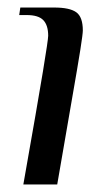

<svg xmlns="http://www.w3.org/2000/svg" viewBox="-20 -490 291 510"><path d="M108 -395Q108 -423 95 -436.5Q82 -450 51 -450H31L34 -470H124Q165 -470 182.5 -457.5Q200 -445 200 -409Q200 -400 193.5 -358.5Q187 -317 170 -220L132 0H42Q80 -215 94 -300Q108 -385 108 -395Z"/></svg>

Font: Philosopher
Style: Italic
Weight: 400
Italic angle: -10°
Designer: Jovanny Lemonad
Foundry: Jovanny Lemonad
Version: Version 2.000